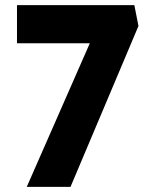

<svg xmlns="http://www.w3.org/2000/svg" viewBox="-20 -726 593 746"><path d="M84 0 329 -558H46V-706H502L518 -625L254 0Z"/></svg>

Font: Lexend
Style: Bold
Weight: 700
Designer: Bonnie Shaver-Troup, Thomas Jockin
Foundry: Lexend
Version: Version 1.007; ttfautohint (v1.8.3)